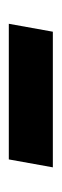

<svg xmlns="http://www.w3.org/2000/svg" viewBox="128 -474 140 436"><g transform="rotate(-90 198.0 -256.0)"><path d="M54 -306H362L344 -206H36Z"/></g></svg>

Font: Bai Jamjuree SemiBold
Style: Italic
Weight: 600
Italic angle: -10°
Version: Version 1.000; ttfautohint (v1.6)